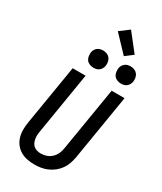

<svg xmlns="http://www.w3.org/2000/svg" viewBox="-286 -1286 1173 1391"><g transform="rotate(30 300.0 -590.5)"><path d="M256 8Q224 8 194 2Q164 -4 138.5 -19Q113 -34 95 -57.5Q77 -81 68.5 -109.5Q60 -138 60 -169.5Q60 -201 65 -232L148 -735H256L171 -217Q168 -201 167.5 -185Q167 -169 170 -153.5Q173 -138 179.5 -124.5Q186 -111 198 -101.5Q210 -92 225 -88Q240 -84 257 -84Q280 -84 303 -92Q326 -100 344.5 -117.5Q363 -135 373 -157.5Q383 -180 386 -203L474 -735H582L492 -188Q487 -161 478 -134.5Q469 -108 452.5 -84.5Q436 -61 413 -42.5Q390 -24 364 -12.5Q338 -1 310.5 3.5Q283 8 256 8ZM506 -813Q489 -813 473 -819.5Q457 -826 447.5 -838.5Q438 -851 435.5 -868Q433 -885 435 -902Q437 -914 443.5 -925Q450 -936 460 -943.5Q470 -951 482 -954Q494 -957 506 -957Q523 -957 538.5 -950.5Q554 -944 563.5 -931.5Q573 -919 576 -902Q579 -885 576 -868Q574 -856 567.5 -845Q561 -834 551.5 -826.5Q542 -819 530 -816Q518 -813 506 -813ZM276 -813Q259 -813 243 -819.5Q227 -826 217.5 -838.5Q208 -851 205.5 -868Q203 -885 205 -902Q207 -914 213.5 -925Q220 -936 230 -943.5Q240 -951 252 -954Q264 -957 276 -957Q293 -957 308.5 -950.5Q324 -944 333.5 -931.5Q343 -919 346 -902Q349 -885 346 -868Q344 -856 337.5 -845Q331 -834 321.5 -826.5Q312 -819 300 -816Q288 -813 276 -813ZM425 -996 297 -1131 374 -1189 488 -1044Z"/></g></svg>

Font: Iosevka Semibold Extended
Style: Italic
Weight: 600
Width: 7
Italic angle: -9°
Monospace: yes
Designer: Belleve Invis
Foundry: Belleve Invis
Version: Version 32.5.0; ttfautohint (v1.8.4)